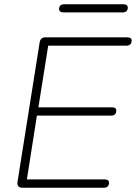

<svg xmlns="http://www.w3.org/2000/svg" viewBox="-20 -880 637 900"><path d="M468 0H85Q72 0 66 -7Q60 -14 62 -27L166 -682Q170 -705 193 -705H576Q586 -705 591.5 -701.5Q597 -698 597 -690Q597 -677 590 -671.5Q583 -666 574 -666H206L160 -377H504Q514 -377 519.5 -373.5Q525 -370 525 -362Q525 -349 518 -343.5Q511 -338 502 -338H153L106 -39H470Q480 -39 485.5 -35.5Q491 -32 491 -24Q491 -11 484 -5.5Q477 0 468 0ZM556 -822H278Q257 -822 257 -838Q257 -849 263.5 -854.5Q270 -860 280 -860H558Q579 -860 579 -844Q579 -834 573 -828Q567 -822 556 -822Z"/></svg>

Font: Nunito Variable Extra Light
Style: Italic
Weight: 200
Italic angle: -9°
Designer: Vernon Adams
Foundry: Vernon Adams
Version: Version 3.602